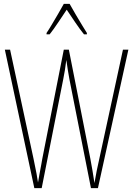

<svg xmlns="http://www.w3.org/2000/svg" viewBox="-20 -1021 687 990"><path d="M642 -765 485 -51H449L338 -612Q333 -639 330 -658.5Q327 -678 322 -712Q318 -678 314.5 -658.5Q311 -639 306 -612L195 -51H157L5 -765H32L153 -202Q163 -156 168.5 -125Q174 -94 176 -80Q180 -103 184.5 -128Q189 -153 193 -173.5Q197 -194 198 -202L309 -765H335L446 -202Q453 -166 457 -140.5Q461 -115 467 -77Q473 -112 479 -142Q485 -172 492 -202L614 -765ZM339 -1001Q352 -978 370.5 -946Q389 -914 405.5 -887.5Q422 -861 428 -851V-844H413Q392 -870 368 -905.5Q344 -941 324 -971Q305 -943 280.5 -906Q256 -869 236 -844H220V-851Q231 -867 247 -894Q263 -921 280 -950Q297 -979 309 -1001Z"/></svg>

Font: Noto Sans Tamil UI ExtraCondensed Thin
Style: Regular
Weight: 100
Width: 2
Designer: Jelle Bosma - Monotype Design Team
Foundry: Monotype Imaging Inc.
Version: Version 2.004; ttfautohint (v1.8.4.7-5d5b)